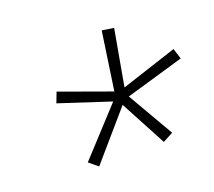

<svg xmlns="http://www.w3.org/2000/svg" viewBox="-78 -920 666 597"><g transform="rotate(-20 255.0 -621.5)"><path d="M157 -424 128 -448 267 -599 99 -654 112 -688 281 -627 309 -819 348 -813 315 -628 499 -688 510 -653 318 -597 406 -445 372 -427 291 -579Z"/></g></svg>

Font: Iosevka Curly Slab Extralight
Style: Italic
Weight: 200
Italic angle: -9°
Monospace: yes
Designer: Belleve Invis
Foundry: Belleve Invis
Version: Version 22.1.2; ttfautohint (v1.8.4)